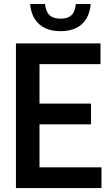

<svg xmlns="http://www.w3.org/2000/svg" viewBox="-20 -962 562 982"><path d="M61.5 0V-740H494V-634H182V-106H499V0ZM150.5 -326V-432H445.5V-326ZM289.5 -802.5Q243.5 -802.5 210.2 -818.5Q177 -834.5 157.5 -865.2Q138 -896 134 -941.5H210Q215 -901 234 -883.8Q253 -866.5 289.5 -866.5Q326 -866.5 345 -883.8Q364 -901 368 -941.5H444Q440 -896 420.8 -865Q401.5 -834 368.2 -818.2Q335 -802.5 289.5 -802.5Z"/></svg>

Font: Encode Sans SC Condensed SemiBold
Style: Regular
Weight: 600
Width: 3
Designer: Multiple Designers
Foundry: Impallari Type
Version: Version 3.002